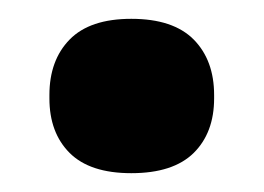

<svg xmlns="http://www.w3.org/2000/svg" viewBox="-20 -364 280 204"><path d="M119.5 -180Q75.5 -180 54 -201.5Q32.5 -223 32.5 -259.5V-263Q32.5 -300 54 -322Q75.5 -344 119.5 -344Q164 -344 185.8 -322Q207.5 -300 207.5 -263V-259.5Q207.5 -223 185.8 -201.5Q164 -180 119.5 -180Z"/></svg>

Font: Anek Odia ExtraBold
Style: Regular
Weight: 800
Designer: Yesha Goshar & Mahesh Sahu (Odia), Yesha Goshar (Latin)
Foundry: Ek Type
Version: Version 1.003